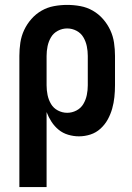

<svg xmlns="http://www.w3.org/2000/svg" viewBox="-20 -548 540 783"><path d="M59 215V-320Q59 -347 63 -374Q67 -401 78.5 -425.5Q90 -450 108 -470.5Q126 -491 149.5 -504.5Q173 -518 200 -523Q227 -528 254 -528Q281 -528 308 -523Q335 -518 358.5 -504.5Q382 -491 400 -470.5Q418 -450 429.5 -425.5Q441 -401 445 -374Q449 -347 449 -320V-200Q449 -176 446.5 -152Q444 -128 437.5 -105Q431 -82 419.5 -61Q408 -40 390 -23.5Q372 -7 349 0.5Q326 8 302 8Q280 8 258 1.5Q236 -5 219 -19Q202 -33 190 -51.5Q178 -70 170 -91V215ZM254 -88Q274 -88 292 -97.5Q310 -107 320 -124Q330 -141 334 -160.5Q338 -180 338 -200V-320Q338 -340 334 -359.5Q330 -379 320 -396Q310 -413 292 -422.5Q274 -432 254 -432Q234 -432 216 -422.5Q198 -413 188 -396Q178 -379 174 -359.5Q170 -340 170 -320V-200Q170 -180 174 -160.5Q178 -141 188 -124Q198 -107 216 -97.5Q234 -88 254 -88Z"/></svg>

Font: Iosevka Term Curly
Style: Bold
Weight: 700
Designer: Belleve Invis
Foundry: Belleve Invis
Version: Version 32.3.0